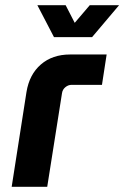

<svg xmlns="http://www.w3.org/2000/svg" viewBox="-20 -720 479 740"><path d="M25 0 82 -365Q93 -433 137.5 -471.5Q182 -510 250 -510H391L373 -393H256Q243 -393 232 -384Q221 -375 219 -361L162 0ZM188 -577 124 -700H233L268 -632L326 -700H439L335 -577Z"/></svg>

Font: MuseoModerno Thin SemiBold
Style: Italic
Weight: 600
Italic angle: -9°
Version: Version 1.003